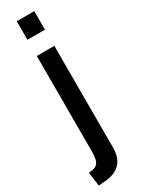

<svg xmlns="http://www.w3.org/2000/svg" viewBox="-255 -722 727 986"><g transform="rotate(-30 108.0 -229.0)"><path d="M60 -700H164V-590H60ZM-8 159Q20 157 34 149.5Q48 142 54 123Q60 104 60 67V-494H164V109Q164 231 36 239L3 242Z"/></g></svg>

Font: Cabin Medium
Style: Regular
Weight: 500
Designer: Pablo Impallari
Foundry: Pablo Impallari. http://www.impallari.com Igino Marini. http://www.ikern.com
Version: Version 2.200